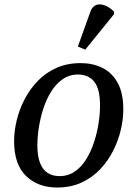

<svg xmlns="http://www.w3.org/2000/svg" viewBox="-20 -828 614 858"><path d="M235 10Q150 10 96.5 -41.5Q43 -93 43 -197Q43 -241 54.5 -289.5Q66 -338 89.5 -383.5Q113 -429 148.5 -466Q184 -503 232 -524.5Q280 -546 341 -546Q394 -546 437 -525Q480 -504 505.5 -458.5Q531 -413 531 -339Q531 -296 520 -248.5Q509 -201 486 -155Q463 -109 428 -72Q393 -35 345 -12.5Q297 10 235 10ZM246 -41Q285 -41 315 -62Q345 -83 366 -117.5Q387 -152 400.5 -193.5Q414 -235 420.5 -277.5Q427 -320 427 -356Q427 -431 401 -463Q375 -495 329 -495Q290 -495 260 -474Q230 -453 208.5 -418.5Q187 -384 173.5 -342Q160 -300 153.5 -257.5Q147 -215 147 -179Q147 -129 159.5 -98.5Q172 -68 194 -54.5Q216 -41 246 -41ZM361 -606 328 -620 384 -776Q391 -795 403.5 -802.5Q416 -810 431.5 -808Q447 -806 462 -797.5Q477 -789 490 -776L489 -764Z"/></svg>

Font: Noto Serif
Style: Italic
Weight: 400
Italic angle: -12°
Designer: Monotype Design Team
Foundry: Monotype Imaging Inc.
Version: Version 2.013